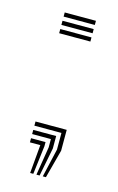

<svg xmlns="http://www.w3.org/2000/svg" viewBox="-79 -397 315 514"><g transform="rotate(15 79.0 -140.5)"><path d="M92.8 79 111 0V-46.2H36V-57.8H122.5V0L101.5 79ZM57.8 79 64.8 0H36V-11.5H76.2V0L66.5 79ZM75.2 79 88 0V-23H36V-34.5H99.5V0L84 79ZM36 -302.5V-314H122.5V-302.5ZM36 -348.5V-360H122.5V-348.5ZM36 -325.5V-337H122.5V-325.5Z"/></g></svg>

Font: Big Shoulders Inline Text Thin Light
Style: Regular
Weight: 300
Version: Version 2.002